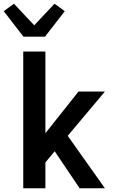

<svg xmlns="http://www.w3.org/2000/svg" viewBox="-25 -1012 645 1032"><path d="M403 0 269 -199 219 -139V0H100V-735H219V-296L397 -520H539L339 -282L539 0ZM101 -815 -5 -952 50 -992 159 -876 268 -992 323 -952 217 -815Z"/></svg>

Font: R Plex Mono
Style: Bold
Weight: 700
Monospace: yes
Designer: Belleve Invis
Foundry: Belleve Invis
Version: Version 31.8.0